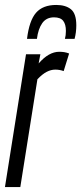

<svg xmlns="http://www.w3.org/2000/svg" viewBox="-25 -755 328 775"><path d="M138 -536 131 -499Q172 -546 214 -546Q225 -546 234.5 -544.5Q244 -543 254 -539L232 -468Q216 -474 198 -474Q181 -474 163.5 -465Q146 -456 126 -435L57 0H-5L80 -536ZM202 -735Q240 -735 261.5 -717.5Q283 -700 283 -653Q283 -624 276 -598H237Q241 -612 241 -630Q241 -657 230 -671Q219 -685 193 -685Q162 -685 145.5 -661.5Q129 -638 124 -598H84Q93 -672 120.5 -703.5Q148 -735 202 -735Z"/></svg>

Font: Georama ExtraCondensed
Style: Italic
Weight: 400
Width: 2
Italic angle: -9°
Designer: Jean-Baptiste Levee
Foundry: Production Type
Version: Version 1.000